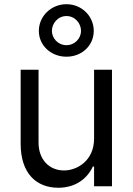

<svg xmlns="http://www.w3.org/2000/svg" viewBox="-20 -872 621 899"><path d="M420.5 -223C420.5 -120.7 342.3 -73.9 279.8 -73.9C210.2 -73.9 160.5 -125 160.5 -204.5V-545.5H76.7V-198.9C76.7 -59.7 150.6 7.1 252.8 7.1C335.2 7.1 389.2 -36.9 414.8 -92.3H420.5V0H504.3V-545.5H420.5ZM161.9 -727.3C161.9 -659.1 218.8 -606.5 291.2 -606.5C363.6 -606.5 419 -659.1 419 -727.3C419 -795.5 363.6 -852.3 291.2 -852.3C218.8 -852.3 161.9 -795.5 161.9 -727.3ZM223 -727.3C223 -762.8 251.4 -796.9 291.2 -796.9C331 -796.9 359.4 -762.8 359.4 -727.3C359.4 -693.2 331 -660.5 291.2 -660.5C251.4 -660.5 223 -693.2 223 -727.3Z"/></svg>

Font: Margiela Sans
Style: Regular
Weight: 400
Designer: Stefan Endress, Andreas Faust
Version: Version 1.100;FEAKit 1.0